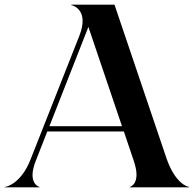

<svg xmlns="http://www.w3.org/2000/svg" viewBox="-78 -800 828 820"><path d="M-58 0H91V-1.5C89 -1.5 37 -17 74.5 -112.5L124 -238.5H451L494 -111C526 -15.5 478 -1.5 476 -1.5V0H729.5V-2C721.5 -2 669 -17.5 632 -127L411 -780H226.5V-778C230.5 -778 305.5 -759.5 260.5 -646L51.5 -116.5C12 -17.5 -49 -1.5 -58 -1.5ZM133 -261 299.5 -685 443 -261Z"/></svg>

Font: Beautique Display
Style: Bold
Weight: 700
Designer: Nhat-Quang Ngo
Version: Version 1.100;Glyphs 3.2.3 (3260)